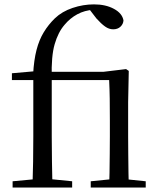

<svg xmlns="http://www.w3.org/2000/svg" viewBox="-20 -836 712 856"><path d="M36.2 0V-27.8L152.1 -38.6H193.4L301.7 -27.8V0ZM124.7 0Q126.7 -56.6 127.6 -114.3Q128.5 -171.9 128.5 -228.5V-478.9H33.1V-509.4L158.4 -520.4L127.7 -504.6Q131.1 -568.5 142.9 -613.6Q154.6 -658.7 175.3 -692.5Q195.9 -726.4 224.7 -754.4Q256.5 -784.8 303.5 -800.6Q350.6 -816.5 399 -816.5Q451.2 -816.5 488 -796.5Q524.9 -776.6 530.5 -745.1Q529.5 -728.7 517.1 -717Q504.6 -705.3 484.5 -705.3Q466.1 -705.3 448.6 -717.7Q431 -730.1 409.7 -753.9L377.3 -796.1V-802.9H397.3V-792.5Q357.2 -790 324.5 -772.3Q291.8 -754.5 267.7 -725.3Q239.2 -692.5 223.7 -638.9Q208.1 -585.3 210.7 -489.9V-228.5Q210.7 -171.9 211.7 -114.3Q212.7 -56.6 213.9 0ZM384.5 0V-27.8L492.4 -38.6H525.4L629.7 -27.8V0ZM466.6 0Q467.8 -24.4 468.3 -65.3Q468.8 -106.3 469.3 -150.7Q469.8 -195.1 469.8 -228.5V-298.2Q469.8 -354.2 469.2 -396.5Q468.6 -438.8 466.6 -478.9H170.2V-516H442.1L542.1 -528L554.1 -519.8L551.3 -380.4V-228.5Q551.3 -195.1 551.8 -150.7Q552.3 -106.3 552.8 -65.3Q553.3 -24.4 554.3 0Z"/></svg>

Font: Noto Serif SC
Style: Regular
Weight: 200
Designer: Ryoko NISHIZUKA 西塚涼子 (kana & ideographs); Frank Grießhammer (Latin, Greek & Cyrillic); Wenlong ZHANG 张文龙 (bopomofo); San
Foundry: Adobe
Version: Version 2.001;hotconv 1.1.0;makeotfexe 2.6.0